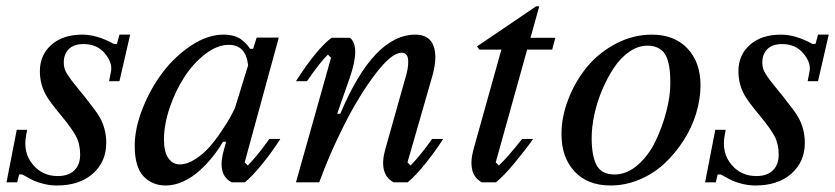

<svg xmlns="http://www.w3.org/2000/svg" viewBox="-30 -566 2592 596"><path d="M340.8 -314H308.6L314.5 -344.2Q319.8 -370.6 295.7 -399.9Q271.5 -429.2 229.5 -429.2Q199.2 -429.2 183.6 -413.6Q168 -397.9 168 -372.1Q168 -362.3 170.2 -354Q172.4 -345.7 179.4 -334.7Q186.5 -323.7 191.9 -316.7Q197.3 -309.6 211.2 -292.5Q225.1 -275.4 233.4 -265.1Q269.5 -219.7 278.8 -203.1Q299.8 -167 299.8 -122.1Q299.8 -64 258.3 -27.1Q216.8 9.8 146.5 9.8Q126 9.8 106.2 4.9Q86.4 0 75.9 -4.9Q65.4 -9.8 52.5 -17.1Q39.6 -24.4 39.1 -24.4H29.3L23.4 0H-9.8L22 -163.1H54.2L50.8 -144Q41.5 -92.3 71.3 -55.9Q101.1 -19.5 149.4 -19.5Q182.6 -19.5 200.7 -37.1Q218.8 -54.7 218.8 -85.9Q218.8 -119.1 205.8 -143.3Q192.9 -167.5 160.2 -207Q124.5 -250 114.3 -268.1Q93.8 -303.2 93.8 -344.7Q93.8 -395.5 129.6 -427Q165.5 -458.5 225.6 -458.5Q271.5 -458.5 323.2 -429.7H333L340.8 -458.5H374Z M666 -104.5 671.9 -126H662.1Q648.9 -103 631.1 -80.6Q613.3 -58.1 590.3 -37.1Q567.4 -16.1 539.8 -3.2Q512.2 9.8 484.9 9.8Q441.9 9.8 415 -19.3Q388.2 -48.3 388.2 -113.3Q388.2 -167.5 412.6 -229.2Q437 -291 475.1 -341.3Q513.2 -391.6 564 -425Q614.7 -458.5 663.6 -458.5Q682.1 -458.5 696.8 -454.1Q711.4 -449.7 721.2 -441.7Q731 -433.6 735.8 -428.2Q740.7 -422.9 746.1 -414.6H755.9L766.6 -449.2H835.4L729.5 -62L739.3 -52.2Q772 -86.4 806.2 -134.8H840.3Q816.4 -97.2 785.4 -58.6Q754.4 -20 730 0H689Q664.6 -13.2 659.4 -39.6Q654.3 -65.9 666 -104.5ZM479 -132.8Q479 -94.2 492.7 -75Q506.3 -55.7 527.8 -55.7Q550.8 -55.7 575.9 -71.8Q601.1 -87.9 620.1 -109.6Q639.2 -131.3 657.5 -158.7Q675.8 -186 684.8 -202.4Q693.8 -218.8 699.2 -230.5L740.2 -363.3Q733.4 -426.8 680.2 -426.8Q644.5 -426.8 607.4 -398.4Q570.3 -370.1 542.5 -327.1Q514.6 -284.2 496.8 -231.7Q479 -179.2 479 -132.8Z M1191.9 0Q1144 -25.9 1166.5 -104.5L1226.6 -317.9Q1238.3 -353.5 1237.1 -377.9Q1235.8 -402.3 1216.8 -402.3Q1185.5 -402.3 1135.5 -336.7Q1085.4 -271 1039.1 -179.4Q992.7 -87.9 960.9 0H888.7L997.6 -386.7L987.8 -396.5Q965.8 -376 922.9 -314H888.7Q951.7 -412.6 999 -448.7H1056.6Q1089.4 -420.9 1055.2 -323.2L1016.6 -212.9H1026.4Q1129.4 -458.5 1259.8 -458.5Q1303.2 -458.5 1316.2 -422.4Q1329.1 -386.2 1310.1 -323.2L1234.9 -62L1244.6 -52.2Q1277.3 -86.4 1311.5 -134.8H1345.7Q1321.8 -97.2 1290.8 -58.6Q1259.8 -20 1235.4 0Z M1508.8 -62 1518.6 -52.2Q1547.4 -79.6 1590.8 -134.8H1625Q1602.1 -102.1 1568.1 -61Q1534.2 -20 1509.3 0H1465.8Q1418.5 -25.4 1440.4 -104.5L1526.4 -412.1H1458L1450.7 -421.9L1634.3 -546.4H1644L1616.7 -448.7H1693.8L1684.1 -412.1H1606.4Z M1712.9 -149.4Q1712.9 -203.6 1734.4 -258.8Q1755.9 -314 1792.2 -358.2Q1828.6 -402.3 1881.8 -430.4Q1935.1 -458.5 1993.2 -458.5Q2063.5 -458.5 2104 -415.5Q2144.5 -372.6 2144.5 -301.3Q2144.5 -258.8 2131.1 -214.4Q2117.7 -169.9 2092 -130.1Q2066.4 -90.3 2033 -58.8Q1999.5 -27.3 1955.6 -8.8Q1911.6 9.8 1865.2 9.8Q1793.9 9.8 1753.4 -33.9Q1712.9 -77.6 1712.9 -149.4ZM1979.5 -424.3Q1950.7 -424.3 1923.3 -405.3Q1896 -386.2 1875.5 -355.2Q1855 -324.2 1839.1 -286.6Q1823.2 -249 1814.9 -210Q1806.6 -170.9 1806.6 -137.7Q1806.6 -82.5 1821.8 -53.5Q1836.9 -24.4 1877.9 -24.4Q1916 -24.4 1950 -54.2Q1983.9 -84 2005.1 -128.4Q2026.4 -172.9 2038.6 -220.5Q2050.8 -268.1 2050.8 -306.6Q2050.8 -328.6 2049.3 -345.2Q2047.9 -361.8 2043.2 -377.4Q2038.6 -393.1 2030.8 -402.8Q2022.9 -412.6 2010 -418.5Q1997.1 -424.3 1979.5 -424.3Z M2509.3 -314H2477.1L2482.9 -344.2Q2488.3 -370.6 2464.1 -399.9Q2439.9 -429.2 2397.9 -429.2Q2367.7 -429.2 2352.1 -413.6Q2336.4 -397.9 2336.4 -372.1Q2336.4 -362.3 2338.6 -354Q2340.8 -345.7 2347.9 -334.7Q2355 -323.7 2360.4 -316.7Q2365.7 -309.6 2379.6 -292.5Q2393.6 -275.4 2401.9 -265.1Q2438 -219.7 2447.3 -203.1Q2468.3 -167 2468.3 -122.1Q2468.3 -64 2426.8 -27.1Q2385.3 9.8 2314.9 9.8Q2294.4 9.8 2274.7 4.9Q2254.9 0 2244.4 -4.9Q2233.9 -9.8 2220.9 -17.1Q2208 -24.4 2207.5 -24.4H2197.8L2191.9 0H2158.7L2190.4 -163.1H2222.7L2219.2 -144Q2210 -92.3 2239.7 -55.9Q2269.5 -19.5 2317.9 -19.5Q2351.1 -19.5 2369.1 -37.1Q2387.2 -54.7 2387.2 -85.9Q2387.2 -119.1 2374.3 -143.3Q2361.3 -167.5 2328.6 -207Q2293 -250 2282.7 -268.1Q2262.2 -303.2 2262.2 -344.7Q2262.2 -395.5 2298.1 -427Q2334 -458.5 2394 -458.5Q2439.9 -458.5 2491.7 -429.7H2501.5L2509.3 -458.5H2542.5Z"/></svg>

Font: Happy Times at the IKOB Italic
Style: Regular
Weight: 400
Designer: Lucas Le Bihan
Foundry: Lucas Le Bihan
Version: Version 1.000;PS 1.0;hotconv 1.0.88;makeotf.lib2.5.647800